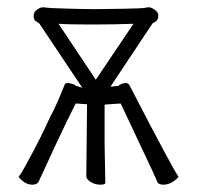

<svg xmlns="http://www.w3.org/2000/svg" viewBox="-20 -500 540 525"><path d="M242 -282 345 -435Q294 -433 230 -433Q166 -433 140 -435ZM335 -265Q453 -37 468 -17Q466 -12 453.5 -3.5Q441 5 427 5Q413 5 410 -3Q406 -14 360 -111Q314 -208 310 -217L266 -214V-106L268 0Q268 5 254 5Q240 5 228 -2.5Q216 -10 216 -18L218 -215L187 -217Q164 -172 135 -110L86 -4Q82 5 68.5 5Q55 5 44 -3.5Q33 -12 31 -17Q33 -19 36.5 -24Q40 -29 65.5 -76Q91 -123 118 -182Q135 -213 157 -269Q158 -273 168 -273Q182 -270 186 -267V-266L205 -260L88 -435Q86 -437 78 -442Q72 -446 72 -456.5Q72 -467 81 -473.5Q90 -480 97 -480Q104 -480 107.5 -479Q111 -478 162 -476.5Q213 -475 236 -475Q259 -475 314.5 -476Q370 -477 375.5 -478.5Q381 -480 387.5 -480Q394 -480 403.5 -473Q413 -466 413 -458Q413 -445 404 -440Q399 -437 397 -436L282 -263L303 -265Q314 -273 323 -273Q332 -273 335 -265Z"/></svg>

Font: Moon Stars Kai T HW Light
Style: Regular
Weight: 300
Designer: GuiWonder
Version: Version 1.101